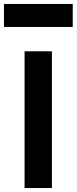

<svg xmlns="http://www.w3.org/2000/svg" viewBox="-54 -949 387 969"><path d="M70 0H208V-690H70ZM-34 -813H313V-929H-34Z"/></svg>

Font: TitilliumText22L
Style: 999 wt
Weight: 900
Designer: Campivisivi
Foundry: Campivisivi
Version: 1.000